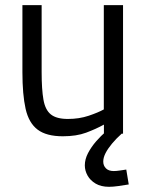

<svg xmlns="http://www.w3.org/2000/svg" viewBox="-20 -520 571 747"><path d="M404.4 206.8Q373.2 206.8 352.2 194.4Q331.2 182 320.6 162.9Q310 143.8 310 123.4Q310 99.6 322.4 75.8Q334.9 52 353.7 30.2Q372.5 8.4 392.1 -7.6L453.5 0Q432.1 19.2 415.8 38.8Q399.5 58.4 390.6 75.8Q381.7 93.3 381.7 108.7Q381.7 124.3 392.1 134.9Q402.5 145.5 422.7 145.5Q432.1 145.5 446.4 143.4Q460.7 141.3 471.3 139.7L480.9 197.6Q462 200.8 440.8 203.8Q419.6 206.8 404.4 206.8ZM224.6 10.2Q160.6 10.2 126.3 -15.7Q92 -41.6 79.6 -96.7Q67.2 -151.8 67.2 -239.2V-500H142V-239.6Q142 -172.5 149 -132.5Q155.9 -92.5 177.8 -74.9Q199.7 -57.2 244.1 -57.2Q288 -57.2 325.2 -69.7Q362.3 -82.3 383.9 -94.3V-500H458.7V0H384.3V-35.2Q352.7 -17.8 315 -3.8Q277.3 10.2 224.6 10.2Z"/></svg>

Font: Titillium Web
Style: Bold
Weight: 700
Designer: Mohamed Gaber, Accademia di Belle Arti di Urbino
Foundry: Kief Type Foundry, Accademia di Belle Arti di Urbino
Version: Version 3.000